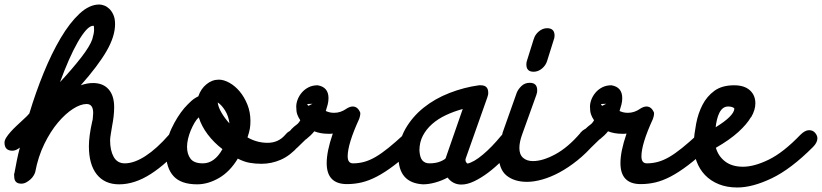

<svg xmlns="http://www.w3.org/2000/svg" viewBox="-68 -772 3643 851"><path d="M-4 -5Q1 -32 6.5 -60Q12 -88 20 -118Q3 -104 -13 -104Q-48 -104 -48 -140Q-48 -150 -40.5 -162Q-33 -174 -21 -187.5Q-9 -201 5.5 -214.5Q20 -228 35 -242Q51 -256 62 -269Q90 -362 125.5 -449Q161 -536 201 -603.5Q241 -671 284.5 -711.5Q328 -752 372 -752Q382 -752 394 -747.5Q406 -743 416.5 -733Q427 -723 434.5 -706.5Q442 -690 442 -665Q442 -611 404.5 -546Q367 -481 290 -394Q304 -399 317.5 -401.5Q331 -404 344 -404Q389 -404 413.5 -376Q438 -348 438 -297Q438 -277 435.5 -255.5Q433 -234 429 -214Q426 -195 423 -177.5Q420 -160 420 -150Q420 -105 436 -76.5Q452 -48 485 -48Q527 -48 577.5 -81Q628 -114 681 -175Q691 -186 702.5 -193Q714 -200 723 -200Q761 -200 761 -164Q761 -146 743 -128L744 -130Q672 -47 600.5 -1Q529 45 460 45Q396 45 361 1Q326 -43 326 -124Q326 -169 341 -235Q343 -240 343.5 -250Q344 -260 345 -271Q345 -311 316 -311Q289 -311 255.5 -289.5Q222 -268 189 -229Q156 -190 128.5 -134Q101 -78 88 -9Q86 -2 80.5 7Q75 16 66.5 23.5Q58 31 48 36.5Q38 42 26 42Q-5 42 -5 10Q-5 5 -5.5 2Q-6 -1 -4 -5ZM120 -327Q160 -367 198 -408Q188 -382 179 -355Q170 -328 162 -301ZM346 -658Q331 -658 313.5 -638.5Q296 -619 276.5 -585Q257 -551 237 -505.5Q217 -460 198 -408Q225 -437 249 -465Q273 -493 292 -517.5Q311 -542 323.5 -562.5Q336 -583 341 -598Q349 -625 349 -639Q349 -647 348.5 -652.5Q348 -658 346 -658Z M834 -265Q825 -264 813 -252Q811 -261 809 -269.5Q807 -278 806 -287ZM918 -111Q880 -140 852.5 -176.5Q825 -213 813 -252Q803 -243 794 -227.5Q785 -212 777.5 -194Q770 -176 765.5 -157Q761 -138 761 -121Q761 -89 776.5 -68.5Q792 -48 831 -48Q883 -48 918 -111ZM749 -293Q766 -312 780 -324.5Q794 -337 811 -345Q822 -378 847 -398.5Q872 -419 902 -419Q924 -419 949 -405Q974 -391 994.5 -366.5Q1015 -342 1028.5 -308.5Q1042 -275 1042 -236Q1042 -217 1039.5 -202Q1037 -187 1029 -163Q1071 -139 1118 -139Q1165 -139 1195 -173L1194 -172Q1213 -196 1236 -196Q1253 -196 1263 -187.5Q1273 -179 1273 -161Q1273 -152 1268.5 -144Q1264 -136 1256 -125Q1218 -82 1176.5 -64Q1135 -46 1091 -46Q1063 -46 1038 -50.5Q1013 -55 986 -69Q951 -11 902.5 17Q854 45 806 45Q734 45 701 8.5Q668 -28 668 -95Q668 -151 692.5 -203Q717 -255 749 -293ZM946 -178Q948 -186 949 -193.5Q950 -201 950 -209Q950 -213 950 -217Q950 -221 949 -225Q965 -207 985 -192ZM897 -318Q886 -325 880 -325H876Q858 -325 851.5 -339.5Q845 -354 857 -367Q854 -364 854 -362L901 -344Q897 -336 897 -326ZM897 -318Q899 -298 913.5 -273Q928 -248 949 -225Q945 -258 929.5 -282.5Q914 -307 897 -318Z M1250 -118Q1230 -100 1212 -100Q1192 -100 1185 -110Q1178 -120 1178 -137Q1178 -149 1191.5 -165Q1205 -181 1223 -198H1222Q1237 -213 1246 -219Q1255 -225 1263 -239Q1254 -252 1249.5 -265Q1245 -278 1245 -299Q1245 -315 1251.5 -331.5Q1258 -348 1270 -362Q1282 -376 1299.5 -385Q1317 -394 1340 -394Q1388 -386 1388 -337Q1388 -323 1384.5 -309Q1381 -295 1376 -280Q1385 -276 1393.5 -274Q1402 -272 1413 -272Q1428 -272 1441 -276.5Q1454 -281 1466 -289L1464 -288Q1482 -300 1495 -300Q1518 -300 1529 -272Q1529 -263 1527.5 -257Q1526 -251 1524 -245Q1473 -134 1473 -79Q1473 -48 1497 -48Q1522 -48 1546 -54.5Q1570 -61 1596 -76Q1622 -91 1653 -116Q1684 -141 1723 -177H1722Q1741 -196 1760 -196Q1795 -196 1795 -160Q1795 -141 1773 -119Q1721 -71 1679.5 -39.5Q1638 -8 1602.5 10.5Q1567 29 1535 36.5Q1503 44 1470 44Q1380 44 1380 -49Q1380 -75 1386.5 -107Q1393 -139 1407 -180Q1402 -179 1397 -179Q1392 -179 1387 -179Q1353 -179 1325 -190Q1317 -180 1308 -171.5Q1299 -163 1288 -154V-155Q1280 -147 1271 -138.5Q1262 -130 1251 -119ZM1294 -311Q1294 -307 1299 -303L1317 -312ZM1317 -312 1339 -323Q1339 -317 1341 -313Z M2153 -170Q2174 -195 2197 -195Q2233 -195 2233 -161Q2233 -145 2218 -127Q2190 -94 2159 -62.5Q2128 -31 2096 -7Q2064 17 2033.5 31.5Q2003 46 1977 46Q1957 46 1941.5 37.5Q1926 29 1916 15Q1890 29 1861 37Q1832 45 1807 45Q1698 39 1698 -78Q1698 -147 1729 -201Q1760 -255 1810 -295Q1860 -335 1924.5 -360Q1989 -385 2055 -394H2063Q2096 -394 2096 -361Q2096 -356 2095.5 -352.5Q2095 -349 2092 -343L2094 -346Q2070 -277 2045 -207.5Q2020 -138 1996 -69Q1995 -67 1995 -64Q1995 -57 1998 -53Q2001 -49 2004 -47Q2032 -53 2072 -86.5Q2112 -120 2153 -170ZM1908 -73 1983 -289Q1943 -278 1908 -261.5Q1873 -245 1847 -222Q1821 -199 1806 -170Q1791 -141 1791 -105Q1793 -73 1804.5 -60.5Q1816 -48 1835 -48Q1865 -48 1885.5 -57Q1906 -66 1908 -72Z M2504 -183Q2524 -206 2548 -206Q2583 -206 2583 -171Q2583 -155 2568 -136Q2531 -93 2491 -61Q2451 -29 2412 -8Q2373 13 2336 23.5Q2299 34 2268 34Q2211 34 2176.5 5.5Q2142 -23 2142 -90Q2142 -133 2160 -183L2159 -182Q2175 -227 2190.5 -271Q2206 -315 2222 -360Q2228 -376 2243 -390.5Q2258 -405 2280 -405Q2313 -405 2313 -372Q2313 -367 2312.5 -363Q2312 -359 2309 -353L2311 -356Q2295 -311 2279 -267Q2263 -223 2247 -178Q2234 -143 2234 -116Q2234 -87 2250.5 -72.5Q2267 -58 2294 -58Q2338 -58 2394 -88.5Q2450 -119 2504 -182ZM2298 -600V-599Q2303 -618 2320 -632.5Q2337 -647 2357 -647Q2390 -647 2390 -614Q2390 -612 2389.5 -609.5Q2389 -607 2389 -604L2357 -502Q2351 -482 2334 -468Q2317 -454 2297 -454Q2265 -454 2265 -486Q2265 -490 2265.5 -494.5Q2266 -499 2269 -505L2267 -501Z M2552 -118Q2532 -100 2514 -100Q2494 -100 2487 -110Q2480 -120 2480 -137Q2480 -149 2493.5 -165Q2507 -181 2525 -198H2524Q2539 -213 2548 -219Q2557 -225 2565 -239Q2556 -252 2551.5 -265Q2547 -278 2547 -299Q2547 -315 2553.5 -331.5Q2560 -348 2572 -362Q2584 -376 2601.5 -385Q2619 -394 2642 -394Q2690 -386 2690 -337Q2690 -323 2686.5 -309Q2683 -295 2678 -280Q2687 -276 2695.5 -274Q2704 -272 2715 -272Q2730 -272 2743 -276.5Q2756 -281 2768 -289L2766 -288Q2784 -300 2797 -300Q2820 -300 2831 -272Q2831 -263 2829.5 -257Q2828 -251 2826 -245Q2775 -134 2775 -79Q2775 -48 2799 -48Q2824 -48 2848 -54.5Q2872 -61 2898 -76Q2924 -91 2955 -116Q2986 -141 3025 -177H3024Q3043 -196 3062 -196Q3097 -196 3097 -160Q3097 -141 3075 -119Q3023 -71 2981.5 -39.5Q2940 -8 2904.5 10.5Q2869 29 2837 36.5Q2805 44 2772 44Q2682 44 2682 -49Q2682 -75 2688.5 -107Q2695 -139 2709 -180Q2704 -179 2699 -179Q2694 -179 2689 -179Q2655 -179 2627 -190Q2619 -180 2610 -171.5Q2601 -163 2590 -154V-155Q2582 -147 2573 -138.5Q2564 -130 2553 -119ZM2596 -311Q2596 -307 2601 -303L2619 -312ZM2619 -312 2641 -323Q2641 -317 2643 -313Z M3063 -186Q3074 -192 3084 -197.5Q3094 -203 3104 -208Q3102 -197 3101.5 -185Q3101 -173 3100 -162ZM3160 -300Q3146 -300 3136.5 -292.5Q3127 -285 3120.5 -272Q3114 -259 3110 -242.5Q3106 -226 3104 -208Q3184 -257 3187 -290Q3185 -295 3177 -297.5Q3169 -300 3160 -300ZM3260 -252Q3242 -221 3204 -186.5Q3166 -152 3105 -117Q3116 -79 3146.5 -56Q3177 -33 3225 -33Q3275 -33 3339.5 -64.5Q3404 -96 3479 -174Q3500 -195 3518 -195Q3535 -195 3545 -183Q3555 -171 3555 -159Q3555 -140 3535 -120Q3437 -22 3352 18.5Q3267 59 3200 59Q3154 59 3118 44.5Q3082 30 3057 4Q3032 -22 3019 -58Q3006 -94 3006 -137Q3009 -178 3017.5 -223.5Q3026 -269 3045.5 -307Q3065 -345 3098.5 -369.5Q3132 -394 3186 -394Q3231 -394 3255.5 -372Q3280 -350 3280 -314Q3280 -300 3275.5 -284.5Q3271 -269 3261 -252Z"/></svg>

Font: Discipuli Britannica Bold
Style: Regular
Weight: 700
Designer: Peter Wiegel
Foundry: Peter Wiegel
Version: Version 0.001 2009